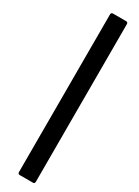

<svg xmlns="http://www.w3.org/2000/svg" viewBox="-266 -845 754 1045"><g transform="rotate(30 111.0 -322.5)"><path d="M93 185Q81 185 81 173V-818Q81 -830 93 -830H175Q187 -830 187 -818V173Q187 185 175 185Z"/></g></svg>

Font: Sofia Sans Extra Condensed ExtraBold
Style: Italic
Weight: 800
Italic angle: -9°
Designer: Botio Nikoltchev, Ani Petrova
Foundry: lettersoup
Version: Version 4.101; ttfautohint (v1.8.4.7-5d5b)